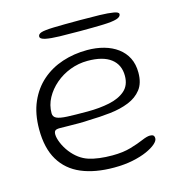

<svg xmlns="http://www.w3.org/2000/svg" viewBox="-97 -687 744 802"><g transform="rotate(-15 275.0 -286.0)"><path d="M299.5 30Q217 30 158.5 5.2Q100 -19.5 68.8 -71.5Q37.5 -123.5 37.5 -205Q37.5 -272.5 59.5 -322.8Q81.5 -373 119.8 -406.5Q158 -440 208.8 -456.8Q259.5 -473.5 316.5 -473.5Q355.5 -473.5 388.8 -464.2Q422 -455 447 -436.5Q472 -418 485.8 -390.8Q499.5 -363.5 499.5 -327Q499.5 -282 478.5 -255Q457.5 -228 422 -213.8Q386.5 -199.5 341.8 -194.5Q297 -189.5 249 -188.5Q229.5 -187 203.8 -187Q178 -187 155.2 -187.5Q132.5 -188 122 -188Q107.5 -188 102.2 -183.5Q97 -179 97 -167.5Q97 -152.5 106 -130.5Q115 -108.5 131 -87.5Q162.5 -47.5 203.5 -34.2Q244.5 -21 305.5 -21Q351.5 -21 385.5 -31Q419.5 -41 442 -50.8Q464.5 -60.5 477.5 -60.5Q487 -60.5 491.8 -56.8Q496.5 -53 496.5 -43.5Q496.5 -33 482.2 -20.5Q468 -8 442.2 3.5Q416.5 15 380.2 22.5Q344 30 299.5 30ZM252.5 -225Q304.5 -225 347.2 -234Q390 -243 415.8 -265.5Q441.5 -288 441.5 -329Q441.5 -377 407.2 -403.2Q373 -429.5 306.5 -429.5Q267.5 -429.5 231.2 -415.8Q195 -402 166.8 -377.8Q138.5 -353.5 121.8 -322.8Q105 -292 105 -257Q105 -241.5 118.8 -234.8Q132.5 -228 164.8 -226.5Q197 -225 252.5 -225ZM309.5 -557.5Q259.5 -557.5 220.8 -558.5Q182 -559.5 160 -564.2Q138 -569 138 -579.5Q138 -590 152.2 -594.8Q166.5 -599.5 205.8 -600.8Q245 -602 320.5 -602Q368 -602 405.5 -601Q443 -600 464.8 -596.2Q486.5 -592.5 486.5 -584Q486.5 -571.5 467.2 -565.8Q448 -560 409 -558.8Q370 -557.5 309.5 -557.5Z"/></g></svg>

Font: Gluten ExtraLight
Style: Regular
Weight: 250
Designer: Tyler Finck
Foundry: Etcetera Type Company
Version: Version 1.300